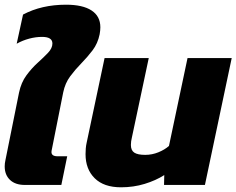

<svg xmlns="http://www.w3.org/2000/svg" viewBox="-28 -787 1006 817"><path d="M78 0Q37 0 14.5 -21.5Q-8 -43 -8 -79Q-8 -92 -5 -105L53 -393Q62 -436 84.5 -466.5Q107 -497 132.5 -520Q158 -543 176.5 -562.5Q195 -582 195 -602Q195 -630 151 -630Q124 -630 96 -622.5Q68 -615 43 -601L70 -725Q149 -767 253 -767Q324 -767 361.5 -742.5Q399 -718 399 -671Q399 -658 396 -641Q388 -602 366 -573Q344 -544 318 -517.5Q292 -491 270.5 -462Q249 -433 241 -394L193 -153Q192 -149 191.5 -145.5Q191 -142 191 -140Q191 -122 217 -122H258L233 0Z M487 10Q414 10 375 -28.5Q336 -67 336 -131Q336 -143 337 -155.5Q338 -168 341 -181L417 -540H605L533 -201Q529 -185 529 -170Q529 -147 543.5 -137.5Q558 -128 590 -128Q619 -128 646 -139Q673 -150 691 -166L770 -540H958L844 0H670L671 -42Q635 -19 587.5 -4.5Q540 10 487 10Z"/></svg>

Font: Kanit
Style: Bold Italic
Weight: 700
Italic angle: -12°
Designer: Katatrad Team
Foundry: CadsonDemak
Version: Version 2.000; ttfautohint (v1.8.3)